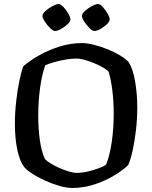

<svg xmlns="http://www.w3.org/2000/svg" viewBox="-20 -934 756 954"><path d="M340 0Q312 0 276.5 -10Q241 -20 205.5 -36Q170 -52 142.5 -69.5Q115 -87 102 -102Q78 -132 66 -189.5Q54 -247 54 -318Q54 -375 60.5 -431.5Q67 -488 76.5 -533.5Q86 -579 96 -605Q123 -629 169 -656Q215 -683 272 -701.5Q329 -720 387 -720Q413 -720 446.5 -711.5Q480 -703 514 -689.5Q548 -676 576 -659Q604 -642 619 -626Q641 -591 651.5 -529Q662 -467 662 -401Q662 -343 655.5 -287Q649 -231 639 -186Q629 -141 617 -114Q594 -91 550.5 -64Q507 -37 452 -18.5Q397 0 340 0ZM361 -75Q387 -75 417 -82Q447 -89 472 -98.5Q497 -108 507 -116Q525 -159 535 -227Q545 -295 545 -370Q545 -431 538 -486Q531 -541 520 -577Q516 -584 498 -595Q480 -606 455 -617Q430 -628 404.5 -635.5Q379 -643 359 -643Q334 -643 305.5 -638Q277 -633 250.5 -625.5Q224 -618 205 -610Q189 -567 179.5 -499.5Q170 -432 170 -360Q170 -298 177.5 -241Q185 -184 203 -144Q212 -134 231.5 -122Q251 -110 275 -99.5Q299 -89 322 -82Q345 -75 361 -75ZM449 -780Q439 -780 424.5 -794.5Q410 -809 398.5 -827Q387 -845 387 -855Q387 -866 402.5 -880Q418 -894 437 -904Q456 -914 467 -914Q477 -914 490.5 -899.5Q504 -885 514.5 -866.5Q525 -848 525 -837Q525 -827 511 -813.5Q497 -800 479 -790Q461 -780 449 -780ZM253 -780Q244 -780 229 -794.5Q214 -809 202.5 -827Q191 -845 191 -855Q191 -866 206.5 -880Q222 -894 241.5 -904Q261 -914 271 -914Q281 -914 295 -899.5Q309 -885 319.5 -866.5Q330 -848 330 -837Q330 -827 315.5 -813.5Q301 -800 283 -790Q265 -780 253 -780Z"/></svg>

Font: Texturina 72pt SemiBold
Style: Regular
Weight: 600
Designer: Guillermo Torres Carreño
Foundry: Omnibus-Type
Version: Version 1.002; ttfautohint (v1.8.3)